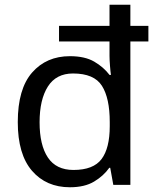

<svg xmlns="http://www.w3.org/2000/svg" viewBox="-20 -780 657 810"><path d="M275 10Q175 10 115 -59.5Q55 -129 55 -265Q55 -405 115.5 -474Q176 -543 275 -543Q338 -543 377.5 -520Q417 -497 442 -464H448Q446 -477 444 -502.5Q442 -528 442 -544V-605H229V-671H442V-760H530V-671H606V-605H530V0H458L445 -72H441Q417 -38 377 -14Q337 10 275 10ZM290 -63Q374 -63 408.5 -109Q443 -155 443 -248V-265Q443 -366 410 -418Q377 -470 288 -470Q217 -470 182 -415Q147 -360 147 -264Q147 -168 182 -115.5Q217 -63 290 -63Z"/></svg>

Font: Noto Sans Tifinagh Ghat
Style: Regular
Weight: 400
Designer: JamraPatel
Foundry: JamraPatel LLC
Version: Version 2.006; ttfautohint (v1.8.4.7-5d5b)